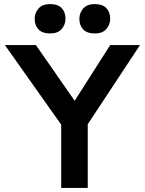

<svg xmlns="http://www.w3.org/2000/svg" viewBox="-20 -921 710 941"><path d="M280 0V-310L4 -700H156L346 -427L520 -700H666L410 -312V0ZM369 -829Q369 -858 388 -879.5Q407 -901 445 -901Q482 -901 501 -881.5Q520 -862 520 -829Q520 -800 501 -778.5Q482 -757 445 -757Q407 -757 388 -776.5Q369 -796 369 -829ZM150 -829Q150 -858 169 -879.5Q188 -901 225 -901Q263 -901 282 -881.5Q301 -862 301 -829Q301 -800 282 -778.5Q263 -757 225 -757Q188 -757 169 -776.5Q150 -796 150 -829Z"/></svg>

Font: Mach Medium
Style: Regular
Weight: 500
Version: Version 1.002